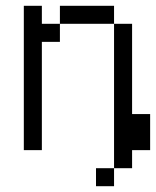

<svg xmlns="http://www.w3.org/2000/svg" viewBox="-20 -520 540 665"><path d="M375 62.5H312.5V125H375ZM375 62.5H437.5V0H500Q500 0 500 -125H437.5V-437.5H375Q375 -437.5 375 62.5ZM62.5 -500Q62.5 -500 62.5 0H125Q125 0 125 -375H187.5V-437.5H125V-500ZM187.5 -437.5H375V-500H187.5Z"/></svg>

Font: CalcUnifontExMono
Style: Regular
Weight: 500
Version: Version 15.0.06